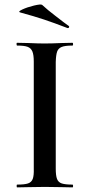

<svg xmlns="http://www.w3.org/2000/svg" viewBox="-20 -810 388 830"><path d="M54 -12Q86 -12 101 -17Q116 -22 121.5 -36.5Q127 -51 126 -81V-544Q126 -573 120 -587.5Q114 -602 99.5 -607.5Q85 -613 54 -613Q52 -613 51.5 -619Q51 -625 54 -625L102 -624Q146 -622 172 -622Q203 -622 247 -624L293 -625Q296 -625 296 -619Q296 -613 293 -613Q261 -613 246.5 -607Q232 -601 227 -587Q222 -573 221 -542V-81Q221 -51 226.5 -36.5Q232 -22 247 -17Q262 -12 293 -12Q296 -12 296 -6Q296 0 293 0Q263 0 245 -1L174 -2L105 -1Q86 0 54 0Q52 0 52 -6Q52 -12 54 -12ZM68 -756Q55 -759 76.5 -769Q98 -779 127 -786Q156 -793 162 -789Q187 -766 215.5 -744.5Q244 -723 255 -714L277 -698Q279 -697 279 -694Q279 -691 276.5 -689.5Q274 -688 271 -689Q214 -711 170.5 -725.5Q127 -740 68 -756Z"/></svg>

Font: Cormorant Upright SemiBold
Style: Regular
Weight: 600
Designer: Christian Thalmann (Catharsis Fonts)
Foundry: Catharsis Fonts
Version: Version 3.302